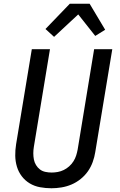

<svg xmlns="http://www.w3.org/2000/svg" viewBox="-20 -998 640 1026"><path d="M255 8Q224 8 194 2.5Q164 -3 139 -18Q114 -33 96.5 -56Q79 -79 70.5 -107Q62 -135 61.5 -165.5Q61 -196 66 -227L150 -735H247L161 -214Q158 -196 158 -179Q158 -162 161 -146Q164 -130 172.5 -116Q181 -102 193.5 -92.5Q206 -83 222.5 -79.5Q239 -76 256 -76Q272 -76 288.5 -79Q305 -82 320.5 -89.5Q336 -97 349.5 -109Q363 -121 372.5 -136Q382 -151 387 -167Q392 -183 395 -199L483 -735H580L489 -185Q485 -159 475.5 -132.5Q466 -106 450 -83Q434 -60 411 -41.5Q388 -23 362 -12Q336 -1 308.5 3.5Q281 8 255 8ZM269 -801 223 -843 353 -978H459L542 -839L489 -806L398 -921Z"/></svg>

Font: Iosevka Custom Medium Oblique
Style: Regular
Weight: 500
Italic angle: -9°
Designer: Belleve Invis
Foundry: Belleve Invis
Version: Version 27.0.1